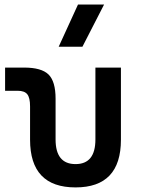

<svg xmlns="http://www.w3.org/2000/svg" viewBox="-20 -815 626 845"><path d="M312.5 9.8Q112.3 9.8 112.3 -200.2V-347.2Q112.3 -384.8 100.1 -400.1Q87.9 -415.5 57.6 -415.5H2.4V-517.6H85.9Q162.6 -517.6 193.6 -487.1Q224.6 -456.5 224.6 -380.9V-201.2Q224.6 -92.8 312.5 -92.8Q399.9 -92.8 399.9 -201.2V-517.6H512.2V-200.2Q512.2 9.8 312.5 9.8ZM238.3 -609.4 323.2 -794.9H438L342.8 -609.4Z"/></svg>

Font: Cascadia Code Medium
Style: Regular
Weight: 500
Monospace: yes
Designer: Aaron Bell
Foundry: Saja Typeworks
Version: Version 2407.024